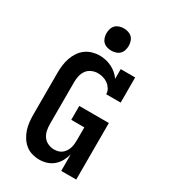

<svg xmlns="http://www.w3.org/2000/svg" viewBox="-230 -1077 1061 1197"><g transform="rotate(30 300.0 -478.5)"><path d="M251 8Q224 8 198 0.5Q172 -7 151.5 -23.5Q131 -40 116.5 -62.5Q102 -85 93.5 -110.5Q85 -136 82 -162.5Q79 -189 79 -215V-520Q79 -546 82.5 -573Q86 -600 94.5 -625Q103 -650 118 -673Q133 -696 154.5 -712Q176 -728 202 -735.5Q228 -743 255 -743Q277 -743 299 -738Q321 -733 341.5 -723Q362 -713 379 -698.5Q396 -684 409 -665V-735H513V-554H409Q409 -574 398.5 -591Q388 -608 372.5 -619.5Q357 -631 338 -636.5Q319 -642 299 -642Q277 -642 255.5 -632.5Q234 -623 221 -605Q208 -587 203 -564.5Q198 -542 198 -520V-215Q198 -193 203 -170.5Q208 -148 221 -130Q234 -112 255.5 -102.5Q277 -93 299 -93Q314 -93 328.5 -97Q343 -101 354.5 -110Q366 -119 374 -131.5Q382 -144 386.5 -157.5Q391 -171 392.5 -186Q394 -201 394 -215V-307H300V-407H513V0H405V-119Q398 -93 385 -69Q372 -45 351.5 -27Q331 -9 304.5 -0.5Q278 8 251 8ZM300 -805Q284 -805 268 -810Q252 -815 241 -826Q230 -837 225 -853Q220 -869 220 -885Q220 -901 225 -917Q230 -933 241 -944Q252 -955 268 -960Q284 -965 300 -965Q316 -965 332 -960Q348 -955 359 -944Q370 -933 375 -917Q380 -901 380 -885Q380 -869 375 -853Q370 -837 359 -826Q348 -815 332 -810Q316 -805 300 -805Z"/></g></svg>

Font: Iosevka Etoile
Style: Bold
Weight: 700
Designer: Belleve Invis
Foundry: Belleve Invis
Version: Version 28.1.0; ttfautohint (v1.8.4)